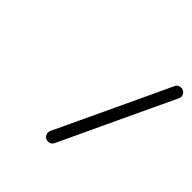

<svg xmlns="http://www.w3.org/2000/svg" viewBox="-163 -722 890 890"><g transform="rotate(45 282.0 -277.0)"><path d="M547 -581Q558 -576 562.5 -564Q567 -552 561 -541Q496 -403 431 -264.5Q366 -126 301 13Q296 24 284.5 28Q273 32 261 27Q250 22 246 10Q242 -2 247 -13Q312 -151 377 -289.5Q442 -428 507 -567Q512 -578 524 -582Q536 -586 547 -581Z"/></g></svg>

Font: FRB American Cursive Guidelines Arrows
Style: Bold Italic
Weight: 700
Italic angle: -25°
Version: Version 2.0;Modular Font Editor K font №1